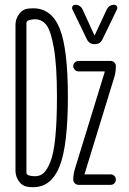

<svg xmlns="http://www.w3.org/2000/svg" viewBox="-20 -775 540 805"><path d="M427.7 -735.4Q437.5 -754.9 459 -754.9Q465.8 -754.9 469.7 -749Q473.6 -743.2 470.7 -736.3L410.2 -611.3Q400.4 -589.8 377 -589.8Q353.5 -589.8 343.8 -611.3L283.2 -736.3Q280.3 -743.2 284.2 -749Q288.1 -754.9 294.9 -754.9Q316.4 -754.9 326.2 -735.4L375 -628.9Q375 -627.9 377 -627.9Q377.9 -627.9 377.9 -628.9ZM293.9 -66.4 418.9 -472.7V-473.6Q418.9 -475.6 418 -475.6H309.6Q300.8 -475.6 293.9 -482.4Q287.1 -489.3 287.1 -498Q287.1 -506.8 293.9 -513.2Q300.8 -519.5 309.6 -519.5H444.3Q453.1 -519.5 459.5 -513.2Q465.8 -506.8 465.8 -498Q465.8 -474.6 460 -454.1L335 -46.9Q335 -45.9 334 -45.9Q334 -43.9 335 -43.9H444.3Q453.1 -43.9 459.5 -37.6Q465.8 -31.2 465.8 -22Q465.8 -12.7 459.5 -6.3Q453.1 0 444.3 0H309.6Q300.8 0 293.9 -6.3Q287.1 -12.7 287.1 -22.5Q287.1 -42 293.9 -66.4ZM90.8 -677.7V-51.8Q90.8 -43.9 99.6 -40Q111.3 -36.1 126 -36.1Q147.5 -36.1 162.1 -48.8Q176.8 -61.5 190.9 -95.7Q205.1 -129.9 211.9 -198.7Q218.8 -267.6 218.8 -370.1Q218.8 -498 206.1 -572.3Q193.4 -646.5 174.3 -670.4Q155.3 -694.3 126 -694.3Q114.3 -694.3 98.6 -689.5Q90.8 -685.5 90.8 -677.7ZM100.6 8.8Q75.2 6.8 60.1 -13.7Q44.9 -34.2 44.9 -59.6V-669.9Q44.9 -696.3 60.5 -716.8Q76.2 -737.3 100.6 -739.3Q106.4 -740.2 119.1 -740.2Q196.3 -740.2 230.5 -654.8Q264.6 -569.3 264.6 -370.1Q264.6 -166 230 -78.1Q195.3 9.8 119.1 9.8Q106.4 9.8 100.6 8.8Z"/></svg>

Font: Rounded Mgen+ 1m light
Style: Regular
Weight: 200
Designer: [Source Han Sans]
Ryoko NISHIZUKA  (kana & ideographs); Paul D. Hunt (Latin, Greek & Cyrillic); Wenlong ZHANG  (bopomofo
Version: Version 1.059.20150602